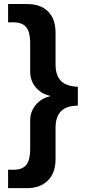

<svg xmlns="http://www.w3.org/2000/svg" viewBox="-20 -745 429 972"><path d="M21 114.3H48.8Q94.2 114.3 113.5 89.1Q132.8 64 132.8 12.2V-134.8Q132.8 -179.7 160.4 -213.4Q188 -247.1 233.9 -257.8V-259.8Q189.5 -269 161.1 -302.5Q132.8 -335.9 132.8 -382.8V-529.8Q132.8 -581.1 113.5 -606.4Q94.2 -631.8 48.8 -631.8H21V-724.6H117.2Q184.6 -724.6 222.9 -687.3Q261.2 -649.9 261.2 -578.6V-418.5Q261.2 -363.8 288.1 -335.9Q314.9 -308.1 374 -305.7V-210.4Q314.9 -209.5 288.1 -181.2Q261.2 -152.8 261.2 -98.6V61.5Q261.2 130.4 222.2 168.9Q183.1 207.5 117.2 207.5H21Z"/></svg>

Font: TypoPRO Liberation Sans
Style: Bold
Weight: 700
Designer: Steve Matteson
Foundry: Ascender Corporation
Version: Version 2.00.1